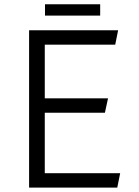

<svg xmlns="http://www.w3.org/2000/svg" viewBox="-20 -853 631 873"><path d="M112.3 0V-715.3H517.1L503.9 -649.9H183.6V-405.8H471.2L457 -340.3H183.6V-65.4H526.4L513.2 0ZM184.6 -833.5H435.5V-782.2H184.6Z"/></svg>

Font: Proza Libre
Style: Light
Weight: 300
Designer: Jasper de Waard
Foundry: Jasper de Waard
Version: Version 1.000; ttfautohint (v1.4.1.8-43bc)